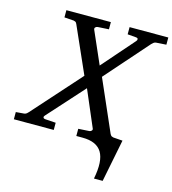

<svg xmlns="http://www.w3.org/2000/svg" viewBox="-170 -774 973 1083"><g transform="rotate(15 317.0 -232.5)"><path d="M618.2 -625Q610.4 -624 603.8 -618.9Q597.2 -613.8 594.2 -609.9L374 -359.9L504.9 -61Q509.8 -51.8 514.6 -49.3Q519.5 -46.9 524.9 -45.9L579.1 -42L529.8 206.1H479Q500 99.6 469.7 49.8Q439.5 0 356.9 0H320.8V-42L384.8 -45.9Q393.1 -46.9 397.9 -52.7Q402.8 -58.6 398.9 -65.9L309.1 -275.9L120.1 -65.9Q113.8 -60.1 115 -53.5Q116.2 -46.9 128.9 -45.9L189 -42V0H-43.9V-42L3.9 -45.9Q12.2 -46.9 18.6 -52Q24.9 -57.1 27.8 -61L276.9 -339.8L157.2 -609.9Q153.3 -619.1 148.4 -621.6Q143.6 -624 138.2 -625L83 -628.9V-670.9H342.8V-628.9L277.8 -625Q269.5 -624 264.6 -618.4Q259.8 -612.8 263.2 -605L345.2 -418L508.8 -605Q514.2 -610.8 513.4 -617.4Q512.7 -624 500 -625L452.1 -628.9V-670.9H678.2V-628.9Z"/></g></svg>

Font: Charis SIL CyrE
Style: Italic
Weight: 400
Italic angle: -11°
Foundry: SIL International
Version: Version 5.000